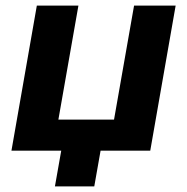

<svg xmlns="http://www.w3.org/2000/svg" viewBox="-20 -540 670 688"><path d="M261 -520 189.2 -111.4H388.6L460.4 -520H609.4L518.4 0H21L112 -520ZM202.4 -17H343.4L317.8 128H176.8Z"/></svg>

Font: Fixel Italic Variable Display Thin
Style: Italic
Weight: 100
Italic angle: -10°
Designer: AlfaBravo + MacPaw
Foundry: Kyrylo Tkachov, Marchela Mozhyna, Serhii Makarenko, Maria Weinstein, Zakhar Kryvoshyya
Version: Version 1.210;Glyphs 3.2 (3217)